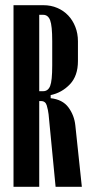

<svg xmlns="http://www.w3.org/2000/svg" viewBox="-20 -719 361 739"><path d="M147 -699Q176 -699 200.5 -688.5Q225 -678 242.5 -659.5Q260 -641 270 -615.5Q280 -590 280 -560V-484Q280 -427 249 -394.5Q218 -362 175 -353V-341Q221 -336 243.5 -305.5Q266 -275 270 -236L295 0H194L167 -279Q165 -296 160 -313Q155 -330 138 -330H131V0H32V-699ZM181 -561Q181 -620 173 -641Q165 -662 146 -662H131V-368H146Q165 -368 173 -388Q181 -408 181 -467Z"/></svg>

Font: Moniqa ExtBd Cond Paragraph
Style: Regular
Weight: 800
Width: 3
Designer: Rajesh Rajput
Foundry: Rajesh Rajput
Version: Version 1.000